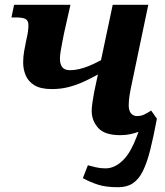

<svg xmlns="http://www.w3.org/2000/svg" viewBox="-20 -556 693 804"><path d="M475 228Q423 228 389.5 217Q356 206 327 190L348 136Q363 140 381.5 144.5Q400 149 422 149Q442 149 460.5 140Q479 131 496 114Q513 97 527 72Q541 47 553 15L560 -4Q544 2 525 6Q506 10 484 10Q418 10 391 -20.5Q364 -51 364 -91Q364 -106 367 -126Q370 -146 374 -169L390 -244Q363 -229 333 -215Q303 -201 269.5 -192Q236 -183 197 -183Q151 -183 125 -198.5Q99 -214 88 -239.5Q77 -265 77 -294Q77 -319 81 -341Q85 -363 90 -388Q95 -408 97 -423Q99 -438 99 -450Q99 -470 87 -476.5Q75 -483 46 -483H28L39 -536H275L248 -416Q245 -400 241 -380Q237 -360 234 -341.5Q231 -323 231 -310Q231 -288 240.5 -275Q250 -262 274 -262Q291 -262 311 -266.5Q331 -271 354 -280.5Q377 -290 403 -304L452 -536H601L533 -211Q527 -184 523 -160Q519 -136 519 -115Q519 -93 528.5 -81.5Q538 -70 554 -70Q570 -70 583 -76Q596 -82 613 -93L637 -59Q623 16 609.5 70Q596 124 579 159Q562 194 537 211Q512 228 475 228Z"/></svg>

Font: Noto Serif
Style: Italic
Weight: 400
Italic angle: -12°
Designer: Monotype Design Team
Foundry: Monotype Imaging Inc.
Version: Version 2.013